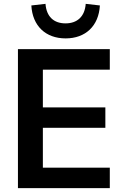

<svg xmlns="http://www.w3.org/2000/svg" viewBox="-20 -973 638 993"><path d="M547.9 0V-106H201.7V-312H524.9V-417.5H201.7V-612.8H547.9V-718.8H72.8V0ZM319.3 -774.4C422.4 -774.4 490.7 -838.9 496.6 -944.8L423.3 -953.1C418.5 -887.7 379.9 -852.1 318.8 -852.1C257.3 -852.1 220.2 -887.7 215.3 -953.1L142.1 -944.8C147.9 -838.9 216.3 -774.4 319.3 -774.4Z"/></svg>

Font: Winston SemiBold
Style: Regular
Weight: 600
Designer: Vernon Adams, Kim Jin-seong, David Berlow, Cristiano Sobral
Foundry: The Winston Project Authors
Version: Version 3.004